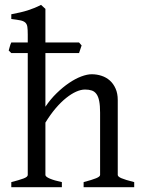

<svg xmlns="http://www.w3.org/2000/svg" viewBox="-20 -777 592 797"><path d="M327.1 0V-21Q362.3 -30.3 378.9 -37.1Q395.5 -43.9 395.5 -50.8V-309.1Q395.5 -338.9 391.8 -357.4Q388.2 -376 380.4 -386.7Q372.6 -397.5 360.8 -401.4Q349.1 -405.3 333 -405.3Q315.9 -405.3 296.1 -396.5Q276.4 -387.7 254.9 -370.6Q233.4 -353.5 211.4 -327.9Q189.5 -302.2 168.5 -268.1V-50.8Q168.5 -43.5 186.8 -35.6Q205.1 -27.8 236.8 -21V0H26.9V-21Q59.1 -29.3 77.1 -35.9Q95.2 -42.5 95.2 -50.8V-556.6H26.9L16.1 -567.4Q18.6 -575.2 20.8 -584Q22.9 -592.8 26.9 -600.6H95.2V-633.8Q95.2 -654.3 93.5 -665.8Q91.8 -677.2 84.7 -683.6Q77.6 -689.9 64 -692.6Q50.3 -695.3 26.9 -698.2V-717.8Q47.4 -721.7 64.2 -725.6Q81.1 -729.5 95.5 -734.1Q109.9 -738.8 123 -744.1Q136.2 -749.5 150.4 -756.8L168.5 -740.2V-600.6H308.1L318.8 -588.4L308.1 -556.6H168.5V-334Q189.5 -365.2 215.1 -390.1Q240.7 -415 266.6 -432.6Q292.5 -450.2 317.1 -459.5Q341.8 -468.8 360.8 -468.8Q381.8 -468.8 401.4 -462.4Q420.9 -456.1 435.8 -442.9Q450.7 -429.7 459.7 -409.4Q468.8 -389.2 468.8 -361.8V-50.8Q468.8 -43.9 483.6 -37.4Q498.5 -30.8 537.1 -21V0Z"/></svg>

Font: Gentium Plus Afr
Style: Regular
Weight: 400
Designer: J. Victor Gaultney, Annie Olsen, Iska Routamaa, Becca Hirsbrunner
Foundry: SIL International
Version: Version 5.000